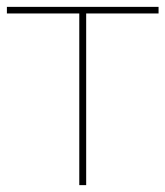

<svg xmlns="http://www.w3.org/2000/svg" viewBox="-24 -537 480 557"><path d="M206 0V-506L214 -498H-4V-517H436V-498H218L226 -506V0Z"/></svg>

Font: Montserrat Thin
Style: Regular
Weight: 100
Designer: Julieta Ulanovsky
Foundry: Julieta Ulanovsky
Version: Version 9.000